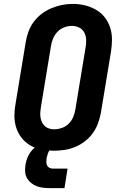

<svg xmlns="http://www.w3.org/2000/svg" viewBox="-20 -766 640 986"><path d="M256 8Q224 8 193 2Q162 -4 136 -19Q110 -34 91.5 -57.5Q73 -81 63.5 -110Q54 -139 54 -171Q54 -203 60 -234L112 -549Q116 -576 126 -603Q136 -630 153 -653.5Q170 -677 194 -695Q218 -713 244.5 -724Q271 -735 298.5 -740.5Q326 -746 354 -746Q386 -746 416.5 -738.5Q447 -731 473 -716Q499 -701 517.5 -677.5Q536 -654 545.5 -625Q555 -596 555 -564Q555 -532 550 -501L498 -186Q493 -159 483 -132Q473 -105 456 -81.5Q439 -58 415.5 -40Q392 -22 365 -11Q338 0 310.5 4Q283 8 256 8ZM258 -102Q278 -102 298 -109Q318 -116 333 -131Q348 -146 356 -165.5Q364 -185 367 -204L419 -519Q423 -539 422.5 -559.5Q422 -580 413.5 -597.5Q405 -615 387.5 -624Q370 -633 349 -633Q329 -633 309.5 -625.5Q290 -618 275.5 -603Q261 -588 253 -569Q245 -550 242 -531L190 -216Q188 -203 187 -189.5Q186 -176 188 -163Q190 -150 195.5 -138.5Q201 -127 210 -118.5Q219 -110 232 -106Q245 -102 258 -102ZM311 200H236Q218 200 200.5 198Q183 196 167 189.5Q151 183 138.5 172.5Q126 162 118 147.5Q110 133 109 115Q108 97 111 79Q114 63 119.5 47.5Q125 32 134.5 18Q144 4 157.5 -7.5Q171 -19 186.5 -26Q202 -33 218 -36Q234 -39 250 -39L244 0Q237 0 233 7Q229 14 226.5 20.5Q224 27 222.5 34Q221 41 219 47Q218 57 218 66.5Q218 76 222 84Q226 92 234.5 96Q243 100 252 100H327Z"/></svg>

Font: Iosevka Slab XBdEx
Style: Italic
Weight: 800
Width: 7
Italic angle: -9°
Monospace: yes
Designer: Belleve Invis
Foundry: Belleve Invis
Version: Version 11.1.1; ttfautohint (v1.8.3)